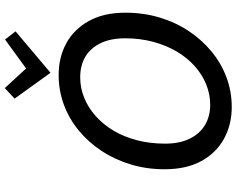

<svg xmlns="http://www.w3.org/2000/svg" viewBox="-113 -860 988 802"><g transform="rotate(-90 381.0 -459.0)"><path d="M335 15Q262 15 203 -17Q144 -49 109.5 -111.5Q75 -174 75 -266Q75 -340 95 -406.5Q115 -473 151.5 -528.5Q188 -584 237.5 -624.5Q287 -665 345.5 -686.5Q404 -708 469 -708Q542 -708 600.5 -676.5Q659 -645 694 -582.5Q729 -520 729 -429Q729 -354 709 -287Q689 -220 652.5 -165Q616 -110 567 -69.5Q518 -29 459 -7Q400 15 335 15ZM344 -75Q388 -75 429 -91.5Q470 -108 505 -139Q540 -170 566 -213.5Q592 -257 607 -312Q622 -367 622 -431Q622 -491 601.5 -533Q581 -575 545 -596.5Q509 -618 459 -618Q415 -618 374 -601.5Q333 -585 298 -554Q263 -523 237 -480Q211 -437 196.5 -382Q182 -327 182 -264Q182 -203 202.5 -161Q223 -119 259.5 -97Q296 -75 344 -75ZM478 -742 370 -892 414 -933 496 -844 617 -932 651 -888Z"/></g></svg>

Font: Ubuntu Sans Medium
Style: Italic
Weight: 500
Italic angle: -13.5°
Designer: Dalton Maag Ltd
Foundry: Dalton Maag Ltd
Version: Version 1.006